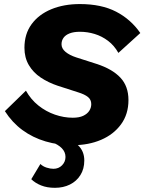

<svg xmlns="http://www.w3.org/2000/svg" viewBox="-20 -690 697 927"><path d="M331.6 11Q261.8 11 199.9 -7.3Q138 -25.6 88.4 -62Q38.8 -98.4 3.6 -153.4L105.2 -252.2Q128.8 -209.8 165.4 -180.6Q202 -151.4 245.2 -136.5Q288.4 -121.6 331.4 -121.6Q362.4 -121.6 381.9 -130.9Q401.4 -140.2 411 -155Q420.6 -169.8 420.6 -187.2Q420.6 -208.6 404.9 -221.5Q389.2 -234.4 356.8 -244.4L258.2 -276.2Q213.2 -291.2 176.8 -315.5Q140.4 -339.8 119.2 -375.8Q98 -411.8 98 -459.2Q98 -526.2 132.6 -573.3Q167.2 -620.4 227.6 -645.4Q288 -670.4 365.8 -670.4Q469.4 -670.4 540.4 -633.7Q611.4 -597 657.4 -530.6L551.6 -434.6Q531.4 -470.4 501.6 -492.9Q471.8 -515.4 437 -526Q402.2 -536.6 365.6 -536.6Q336 -536.6 316.1 -528.8Q296.2 -521 286.6 -507.4Q277 -493.8 277 -476.4Q277 -455.6 296.4 -439.5Q315.8 -423.4 348.4 -412.8L447 -381.2Q522.4 -356.6 561.3 -315.1Q600.2 -273.6 600.2 -206.8Q600.2 -138.8 564.4 -89.8Q528.6 -40.8 468 -14.9Q407.4 11 331.6 11ZM225.4 -6 271.4 -29Q326.8 -17.8 356.9 11.2Q387 40.2 387 84.6Q387 125.6 368.2 155.4Q349.4 185.2 317.5 201Q285.6 216.8 245 216.8Q207 216.8 178.3 205.2Q149.6 193.6 131 175.2L175 101.8Q187.2 113.6 205 119.3Q222.8 125 237.8 125Q263.2 125 279.7 108Q296.2 91 296.2 67.8Q296.2 44.2 278.7 25.9Q261.2 7.6 225.4 -6Z"/></svg>

Font: Work Sans
Style: Italic
Weight: 400
Italic angle: -13°
Designer: Wei Huang
Foundry: Wei Huang
Version: Version 2.012